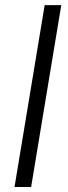

<svg xmlns="http://www.w3.org/2000/svg" viewBox="-20 -748 273 768"><path d="M225.1 -727.5 104.5 0H38.1L158.7 -727.5Z"/></svg>

Font: Inter Light
Style: Italic
Weight: 300
Italic angle: -9.3988°
Designer: Rasmus Andersson
Foundry: rsms
Version: Version 4.001;git-66647c0bb